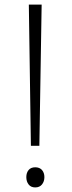

<svg xmlns="http://www.w3.org/2000/svg" viewBox="-20 -813 314 839"><path d="M152 -176H115L106 -793H162ZM134 6Q115 6 105 -7Q95 -20 95 -39Q95 -58 105 -70Q115 -82 134 -82Q153 -82 163.5 -70Q174 -58 174 -39Q174 -20 163.5 -7Q153 6 134 6Z"/></svg>

Font: Yaldevi ExtraLight ExtraLight
Style: Regular
Weight: 250
Version: Version 1.100